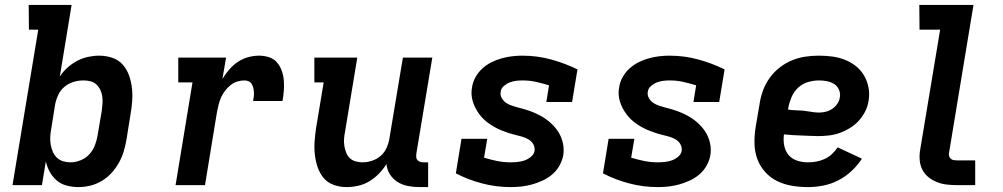

<svg xmlns="http://www.w3.org/2000/svg" viewBox="-20 -755 4090 783"><path d="M300 8Q276 8 252.5 2Q229 -4 211.5 -19Q194 -34 183 -54Q172 -74 167 -97L151 0H31L136 -634H98L97 -735H272L224 -443Q237 -463 255.5 -479.5Q274 -496 295 -507Q316 -518 339 -523Q362 -528 384 -528Q412 -528 437.5 -519.5Q463 -511 480 -492Q497 -473 506 -448Q515 -423 518 -396.5Q521 -370 519 -342.5Q517 -315 512 -287L496 -187Q492 -163 485 -139Q478 -115 465.5 -92.5Q453 -70 435.5 -50.5Q418 -31 395.5 -17.5Q373 -4 348.5 2Q324 8 300 8ZM268 -93Q288 -93 309 -101.5Q330 -110 344.5 -126Q359 -142 367 -162.5Q375 -183 378 -203L395 -303Q397 -318 398 -333Q399 -348 397 -362Q395 -376 389 -388.5Q383 -401 373 -410.5Q363 -420 349 -423.5Q335 -427 320 -427Q300 -427 280 -421Q260 -415 243.5 -401.5Q227 -388 218 -369Q209 -350 205 -330L189 -230Q186 -214 185 -198Q184 -182 186.5 -166.5Q189 -151 195 -137Q201 -123 211.5 -112.5Q222 -102 237 -97.5Q252 -93 268 -93Z M696 0 765 -419H707V-520H902L887 -433Q899 -453 915 -471.5Q931 -490 950.5 -503Q970 -516 992.5 -522Q1015 -528 1037 -528Q1058 -528 1077.5 -521.5Q1097 -515 1109.5 -500.5Q1122 -486 1129 -466.5Q1136 -447 1137.5 -426.5Q1139 -406 1137.5 -385Q1136 -364 1132 -343H1012Q1014 -352 1015 -361Q1016 -370 1015.5 -379Q1015 -388 1013 -396.5Q1011 -405 1006.5 -412.5Q1002 -420 994 -423.5Q986 -427 977 -427Q962 -427 947.5 -422.5Q933 -418 920.5 -408Q908 -398 898 -385Q888 -372 881.5 -357.5Q875 -343 871.5 -328Q868 -313 865 -299L816 0Z M1394 8Q1366 8 1341 -1Q1316 -10 1300 -29Q1284 -48 1275.5 -73Q1267 -98 1264 -124.5Q1261 -151 1263 -178.5Q1265 -206 1269 -233L1300 -419H1262V-520H1437L1387 -217Q1384 -202 1383 -187.5Q1382 -173 1384.5 -159Q1387 -145 1392 -132Q1397 -119 1406.5 -110Q1416 -101 1430 -97Q1444 -93 1458 -93Q1478 -93 1497.5 -99.5Q1517 -106 1532.5 -119.5Q1548 -133 1556.5 -152Q1565 -171 1568 -190L1623 -520H1743L1678 -129Q1677 -121 1677.5 -114Q1678 -107 1682.5 -102Q1687 -97 1693.5 -95Q1700 -93 1708 -93H1726V8H1691Q1666 8 1643.5 3.5Q1621 -1 1602 -12.5Q1583 -24 1570.5 -43.5Q1558 -63 1556 -86Q1543 -65 1525 -46.5Q1507 -28 1486 -15.5Q1465 -3 1441 2.5Q1417 8 1394 8Z M2063 8Q2003 8 1946 -7Q1889 -22 1839 -48L1862 -189H1967L1954 -112Q1980 -104 2007 -98.5Q2034 -93 2062 -93Q2076 -93 2090.5 -94.5Q2105 -96 2118.5 -100.5Q2132 -105 2144.5 -115Q2157 -125 2160 -139Q2162 -155 2154.5 -167.5Q2147 -180 2134.5 -187Q2122 -194 2108 -198Q2094 -202 2079.5 -205.5Q2065 -209 2051.5 -213.5Q2038 -218 2024.5 -223.5Q2011 -229 1998.5 -236Q1986 -243 1974.5 -251Q1963 -259 1953 -268.5Q1943 -278 1934.5 -289.5Q1926 -301 1919.5 -313.5Q1913 -326 1908.5 -340Q1904 -354 1903 -369Q1902 -384 1905 -399Q1908 -420 1919 -440Q1930 -460 1947 -475.5Q1964 -491 1984 -501Q2004 -511 2025.5 -517Q2047 -523 2068 -525.5Q2089 -528 2110 -528Q2171 -528 2227.5 -512.5Q2284 -497 2335 -472L2313 -339H2208L2219 -407Q2193 -415 2166.5 -421Q2140 -427 2111 -427Q2098 -427 2085 -425.5Q2072 -424 2059 -419Q2046 -414 2035 -404.5Q2024 -395 2022 -382Q2019 -367 2026.5 -354.5Q2034 -342 2045.5 -334.5Q2057 -327 2071 -323Q2085 -319 2098 -315H2099Q2123 -309 2146 -300.5Q2169 -292 2189.5 -280Q2210 -268 2227.5 -252Q2245 -236 2257.5 -216Q2270 -196 2275.5 -171.5Q2281 -147 2277 -122Q2273 -100 2261.5 -79.5Q2250 -59 2232.5 -44Q2215 -29 2193.5 -19Q2172 -9 2150.5 -3Q2129 3 2107 5.5Q2085 8 2063 8Z M2663 8Q2603 8 2546 -7Q2489 -22 2439 -48L2462 -189H2567L2554 -112Q2580 -104 2607 -98.5Q2634 -93 2662 -93Q2676 -93 2690.5 -94.5Q2705 -96 2718.5 -100.5Q2732 -105 2744.5 -115Q2757 -125 2760 -139Q2762 -155 2754.5 -167.5Q2747 -180 2734.5 -187Q2722 -194 2708 -198Q2694 -202 2679.5 -205.5Q2665 -209 2651.5 -213.5Q2638 -218 2624.5 -223.5Q2611 -229 2598.5 -236Q2586 -243 2574.5 -251Q2563 -259 2553 -268.5Q2543 -278 2534.5 -289.5Q2526 -301 2519.5 -313.5Q2513 -326 2508.5 -340Q2504 -354 2503 -369Q2502 -384 2505 -399Q2508 -420 2519 -440Q2530 -460 2547 -475.5Q2564 -491 2584 -501Q2604 -511 2625.5 -517Q2647 -523 2668 -525.5Q2689 -528 2710 -528Q2771 -528 2827.5 -512.5Q2884 -497 2935 -472L2913 -339H2808L2819 -407Q2793 -415 2766.5 -421Q2740 -427 2711 -427Q2698 -427 2685 -425.5Q2672 -424 2659 -419Q2646 -414 2635 -404.5Q2624 -395 2622 -382Q2619 -367 2626.5 -354.5Q2634 -342 2645.5 -334.5Q2657 -327 2671 -323Q2685 -319 2698 -315H2699Q2723 -309 2746 -300.5Q2769 -292 2789.5 -280Q2810 -268 2827.5 -252Q2845 -236 2857.5 -216Q2870 -196 2875.5 -171.5Q2881 -147 2877 -122Q2873 -100 2861.5 -79.5Q2850 -59 2832.5 -44Q2815 -29 2793.5 -19Q2772 -9 2750.5 -3Q2729 3 2707 5.5Q2685 8 2663 8Z M3275 8Q3241 8 3209 2.5Q3177 -3 3149.5 -16.5Q3122 -30 3101 -53Q3080 -76 3069 -105Q3058 -134 3057 -167Q3056 -200 3061 -233L3078 -333Q3082 -360 3092 -387Q3102 -414 3119 -437.5Q3136 -461 3159.5 -479.5Q3183 -498 3210 -509Q3237 -520 3264.5 -524Q3292 -528 3319 -528Q3347 -528 3374 -524.5Q3401 -521 3426 -511Q3451 -501 3471 -485Q3491 -469 3504 -446.5Q3517 -424 3522 -397.5Q3527 -371 3522 -343Q3519 -322 3508.5 -301Q3498 -280 3482 -262.5Q3466 -245 3445.5 -232.5Q3425 -220 3403.5 -212.5Q3382 -205 3360 -202.5Q3338 -200 3316 -200Q3299 -200 3281.5 -201Q3264 -202 3246.5 -202.5Q3229 -203 3212 -204Q3195 -205 3177 -207Q3174 -184 3178 -162Q3182 -140 3195.5 -123.5Q3209 -107 3230.5 -100Q3252 -93 3275 -93Q3292 -93 3309 -96Q3326 -99 3342.5 -106.5Q3359 -114 3372.5 -126.5Q3386 -139 3396 -154L3495 -108Q3477 -80 3452 -57Q3427 -34 3397.5 -19Q3368 -4 3336.5 2Q3305 8 3275 8ZM3321 -296Q3334 -296 3348 -299.5Q3362 -303 3374 -311Q3386 -319 3394.5 -331.5Q3403 -344 3405 -358Q3408 -374 3401.5 -389Q3395 -404 3381.5 -412.5Q3368 -421 3352 -424Q3336 -427 3320 -427Q3298 -427 3275.5 -420.5Q3253 -414 3235.5 -398Q3218 -382 3208.5 -360Q3199 -338 3195 -317L3194 -308Q3203 -307 3212 -306Q3221 -305 3230 -305Q3241 -305 3252.5 -304Q3264 -303 3275 -301Q3286 -299 3297.5 -297.5Q3309 -296 3321 -296Z M3882 0Q3861 0 3840 -2.5Q3819 -5 3799.5 -13Q3780 -21 3764.5 -34Q3749 -47 3740.5 -65Q3732 -83 3730.5 -104Q3729 -125 3733 -147L3814 -634H3730L3729 -735H3950L3850 -130Q3849 -124 3851 -117.5Q3853 -111 3858 -107Q3863 -103 3869 -102Q3875 -101 3882 -101H3957V0Z"/></svg>

Font: Iosevka Etoile
Style: Bold Italic
Weight: 700
Italic angle: -9°
Designer: Belleve Invis
Foundry: Belleve Invis
Version: Version 28.1.0; ttfautohint (v1.8.4)